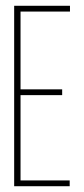

<svg xmlns="http://www.w3.org/2000/svg" viewBox="-20 -644 290 664"><path d="M29 0V-624H222V-604H51V-335H195V-315H51V-20H221V0Z"/></svg>

Font: Inconsolata UltraCondensed ExtraLight
Style: Regular
Weight: 200
Width: 1
Monospace: yes
Designer: Raph Levien, Cyreal, Brenton Simpson
Foundry: Raph Levien, Cyreal, Google
Version: Version 3.100; ttfautohint (v1.8.4.7-5d5b)